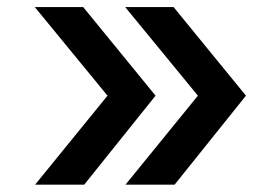

<svg xmlns="http://www.w3.org/2000/svg" viewBox="-20 -541 759 531"><path d="M326.2 -521.5H460L660.2 -276.4L462.9 -30.3H327.1L527.3 -276.4ZM76.2 -521.5H210L410.2 -276.4L212.9 -30.3H77.1L277.3 -276.4Z"/></svg>

Font: Allerta
Style: Regular
Weight: 400
Designer: Matt McInerney
Foundry: Matt McInerney
Version: Version 1.0